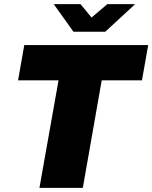

<svg xmlns="http://www.w3.org/2000/svg" viewBox="-20 -905 734 925"><path d="M170 0 262 -518H67L97 -688H694L664 -518H470L379 0ZM631 -885 487 -752H334L239 -885H368L442 -795H391L497 -885Z"/></svg>

Font: Archivo SemiCondensed Black
Style: Italic
Weight: 900
Width: 4
Italic angle: -10°
Designer: Hector Gatti
Foundry: Omnibus-Type
Version: Version 2.001